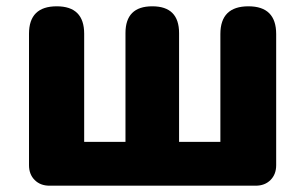

<svg xmlns="http://www.w3.org/2000/svg" viewBox="-20 -589 967 609"><path d="M137 0Q108 0 90 -18Q72 -36 72 -65V-482Q72 -569 160 -569Q247 -569 247 -482V-139H378V-484Q378 -569 463 -569Q548 -569 548 -484V-139H679V-481Q679 -569 768 -569Q856 -569 856 -481V-65Q856 -36 838 -18Q820 0 791 0H464Z"/></svg>

Font: GenSenRounded TW H
Style: Regular
Weight: 900
Version: Version 1.501;PS 1;hotconv 16.6.51;makeotf.lib2.5.65220